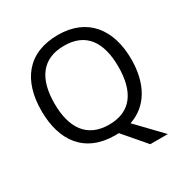

<svg xmlns="http://www.w3.org/2000/svg" viewBox="-199 -888 1179 1220"><g transform="rotate(-30 390.5 -277.5)"><path d="M720 -358C720 -580 606 -725 392 -725C168 -725 61 -578 61 -359C61 -138 168 10 391 10C399 10 408 9 416 9L554 170H683L512 -8C649 -54 720 -183 720 -358ZM156 -358C156 -538 230 -646 392 -646C553 -646 625 -538 625 -358C625 -178 553 -68 391 -68C230 -68 156 -178 156 -358Z"/></g></svg>

Font: Noto Sans Miao
Style: Regular
Weight: 400
Designer: Monotype Design Team
Foundry: Monotype Imaging Inc.
Version: Version 2.003